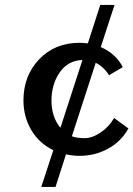

<svg xmlns="http://www.w3.org/2000/svg" viewBox="-20 -610 530 763"><path d="M220.2 -102.1 307.6 -371.6Q250 -369.6 217.3 -322.3Q184.6 -274.9 184.6 -210Q184.6 -145 220.2 -102.1ZM433.6 -141.1 490.2 -99.6Q461.9 -47.9 409.7 -19.3Q357.4 9.3 296.4 9.3Q269.5 9.3 242.2 3.4L200.7 132.8H144L191.9 -13.2Q135.3 -40.5 104.2 -93.5Q73.2 -146.5 73.2 -210.9Q73.2 -309.1 135.7 -374.5Q198.2 -439.9 295.9 -439.9Q311 -439.9 329.1 -437.5L378.4 -590.3H435.1L380.4 -422.9Q440.4 -397 467.8 -343.3L413.1 -311Q393.1 -344.2 360.4 -360.4L265.6 -68.4Q286.1 -61 316.4 -61Q346.7 -61 379.6 -83.3Q412.6 -105.5 433.6 -141.1Z"/></svg>

Font: Rachana
Style: Bold
Weight: 700
Designer: Hussain KH
Foundry: Hussain KH, Rajeesh K Nambiar, Santhosh Thottingal, Swathanthra Malayalam Computing (http://smc.org.in)
Version: Version 7.0.0+20221109